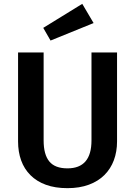

<svg xmlns="http://www.w3.org/2000/svg" viewBox="-20 -964 702 999"><path d="M589 -228Q589 -175 572.5 -130.5Q556 -86 523.5 -53.5Q491 -21 442.5 -3Q394 15 331 15Q267 15 219 -2.5Q171 -20 138.5 -52.5Q106 -85 90 -129.5Q74 -174 74 -228V-691H207V-233Q207 -160 236.5 -124Q266 -88 331 -88Q456 -88 456 -233V-691H589ZM205 -819 408 -944 467 -844 243 -753Z"/></svg>

Font: Qnwhxotralxmqkhsjrfbfhwcoqn
Style: Regular
Weight: 500
Designer: Carrois Corporate & Edenspiekermann
Foundry: Carrois Corporate GbR & Edenspiekermann AG
Version: Version 2.001